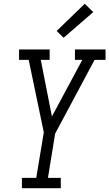

<svg xmlns="http://www.w3.org/2000/svg" viewBox="-20 -997 579 1017"><path d="M96 0V-55H172L212 -296L167 -512L132 -680H81V-735H243V-680H196L255 -380L416 -680H377V-735H539V-680H481L272 -289L234 -55H302V0ZM317 -797 280 -833 429 -977 474 -933Z"/></svg>

Font: Iosevka Slab Light
Style: Italic
Weight: 300
Italic angle: -9°
Monospace: yes
Designer: Belleve Invis
Foundry: Belleve Invis
Version: Version 11.1.1; ttfautohint (v1.8.3)